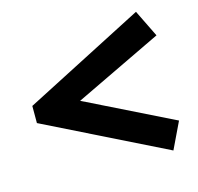

<svg xmlns="http://www.w3.org/2000/svg" viewBox="-80 -587 691 671"><g transform="rotate(-15 265.0 -251.0)"><path d="M468 0 32 -216V-278L467 -502L515 -404L198 -252L514 -96Z"/></g></svg>

Font: Faustina ExtraBold
Style: Regular
Weight: 800
Designer: Alfonso Garcia
Foundry: http://www.omnibus-type.com
Version: Version 1.200